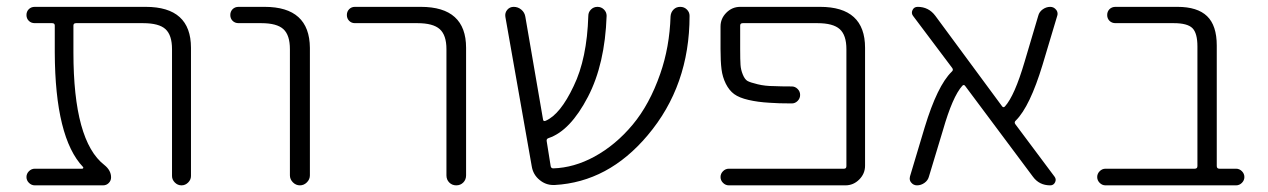

<svg xmlns="http://www.w3.org/2000/svg" viewBox="-20 -565 3717 563"><path d="M540 -48.8Q540 -38.1 531.7 -29.8Q523.4 -21.5 512.2 -21.5Q501 -21.5 492.7 -29.8Q484.4 -38.1 484.4 -48.8V-420.9Q484.4 -461.9 465.3 -479.5Q446.3 -497.1 399.4 -497.1H203.1Q195.3 -497.1 195.3 -490.2V-411.1Q195.3 -151.4 286.1 -81.1Q305.7 -65.4 305.7 -44.9Q305.7 -35.2 298.8 -28.3Q292 -21.5 282.2 -21.5H82Q72.3 -21.5 64.9 -28.8Q57.6 -36.1 57.6 -45.9Q57.6 -55.7 64.9 -63Q72.3 -70.3 82 -70.3H220.7Q223.6 -70.3 224.1 -72.3Q224.6 -74.2 223.6 -75.2Q141.6 -161.1 140.6 -411.1V-490.2Q140.6 -497.1 132.8 -497.1H82Q71.3 -497.1 64.5 -503.9Q57.6 -510.7 57.6 -521Q57.6 -531.2 64.5 -538.1Q71.3 -544.9 82 -544.9H407.2Q540 -544.9 540 -424.8Z M679.7 -497.1Q668.9 -497.1 662.1 -503.9Q655.3 -510.7 655.3 -521Q655.3 -531.2 662.1 -538.1Q668.9 -544.9 679.7 -544.9H755.9Q887.7 -544.9 888.7 -424.8V-50.8Q888.7 -39.1 879.9 -30.3Q871.1 -21.5 859.4 -21.5Q847.7 -21.5 838.9 -30.3Q830.1 -39.1 830.1 -50.8V-420.9Q830.1 -461.9 811 -479.5Q792 -497.1 746.1 -497.1Z M1020.5 -497.1Q1010.7 -497.1 1003.9 -503.9Q997.1 -510.7 997.1 -521Q997.1 -531.2 1003.9 -538.1Q1010.7 -544.9 1020.5 -544.9H1213.9Q1346.7 -544.9 1346.7 -424.8V-50.8Q1346.7 -38.1 1338.4 -29.8Q1330.1 -21.5 1317.9 -21.5Q1305.7 -21.5 1297.4 -29.8Q1289.1 -38.1 1289.1 -50.8V-420.9Q1289.1 -461.9 1269.5 -479.5Q1250 -497.1 1204.1 -497.1Z M1994.1 -537.1Q2002 -529.3 2002 -518.6Q2002 -313.5 1878.9 -168Q1763.7 -31.2 1606.4 -22.5Q1604.5 -22.5 1602.5 -22.5Q1580.1 -22.5 1562.5 -37.1Q1543 -52.7 1539.1 -78.1L1461.9 -515.6Q1460 -527.3 1467.3 -536.1Q1474.6 -544.9 1486.3 -544.9Q1499 -544.9 1508.8 -536.6Q1518.6 -528.3 1520.5 -515.6L1572.3 -214.8Q1573.2 -208 1580.1 -210.9Q1623 -229.5 1662.1 -312.5Q1701.2 -392.6 1705.1 -518.6Q1705.1 -529.3 1712.9 -537.1Q1720.7 -544.9 1731.9 -544.9Q1743.2 -544.9 1751 -537.1Q1758.8 -529.3 1758.8 -518.6Q1753.9 -377 1704.1 -281.2Q1652.3 -181.6 1588.9 -160.2Q1582 -158.2 1583 -151.4L1594.7 -78.1Q1595.7 -71.3 1602.5 -71.3Q1663.1 -73.2 1722.7 -105.5Q1785.2 -139.6 1835 -199.2Q1884.8 -258.8 1916 -348.6Q1943.4 -426.8 1946.3 -517.6Q1947.3 -529.3 1955.1 -537.1Q1962.9 -544.9 1974.6 -544.9Q1986.3 -544.9 1994.1 -537.1Z M2384.8 -544.9Q2516.6 -544.9 2516.6 -424.8V-79.1Q2516.6 -55.7 2499.5 -38.6Q2482.4 -21.5 2459 -21.5H2117.2Q2107.4 -21.5 2100.1 -28.8Q2092.8 -36.1 2092.8 -45.9Q2092.8 -55.7 2100.1 -63Q2107.4 -70.3 2117.2 -70.3H2455.1Q2461.9 -70.3 2461.9 -78.1V-420.9Q2461.9 -461.9 2442.4 -479.5Q2422.9 -497.1 2377 -497.1H2158.2Q2150.4 -497.1 2150.4 -490.2V-420.9Q2150.4 -389.6 2151.4 -375Q2152.3 -360.4 2158.2 -346.2Q2164.1 -332 2171.9 -327.6Q2179.7 -323.2 2201.7 -317.9Q2223.6 -312.5 2250 -312.5Q2268.6 -311.5 2301.8 -311.5Q2311.5 -311.5 2318.8 -304.2Q2326.2 -296.9 2326.2 -286.6Q2326.2 -276.4 2318.8 -269Q2311.5 -261.7 2301.8 -261.7Q2261.7 -261.7 2236.3 -263.7Q2202.1 -265.6 2174.8 -272Q2147.5 -278.3 2132.8 -289.1Q2118.2 -299.8 2108.4 -319.3Q2098.6 -338.9 2095.7 -361.8Q2092.8 -384.8 2092.8 -420.9V-487.3Q2092.8 -510.7 2109.9 -527.8Q2127 -544.9 2150.4 -544.9Z M3072.3 -46.9Q3078.1 -39.1 3073.7 -30.3Q3069.3 -21.5 3059.6 -21.5Q3027.3 -21.5 3008.8 -46.9L2810.5 -312.5Q2806.6 -318.4 2801.8 -313.5Q2773.4 -282.2 2745.1 -183.6L2704.1 -47.9Q2701.2 -36.1 2690.9 -28.8Q2680.7 -21.5 2668.9 -21.5Q2658.2 -21.5 2651.4 -30.3Q2647.5 -35.2 2647.5 -42Q2647.5 -44.9 2648.4 -47.9L2691.4 -191.4Q2728.5 -313.5 2770.5 -354.5Q2776.4 -359.4 2772.5 -365.2L2657.2 -518.6Q2651.4 -526.4 2655.8 -535.6Q2660.2 -544.9 2670.9 -544.9Q2703.1 -544.9 2722.7 -518.6L2918 -253.9Q2921.9 -248 2926.8 -252.9Q2955.1 -284.2 2984.4 -383.8L3024.4 -518.6Q3027.3 -530.3 3037.6 -537.6Q3047.9 -544.9 3059.6 -544.9Q3070.3 -544.9 3077.1 -536.1Q3081.1 -531.2 3081.1 -524.4Q3081.1 -521.5 3080.1 -518.6L3037.1 -375Q3000 -252.9 2959 -211.9Q2953.1 -207 2957 -201.2Z M3491.2 -428.7Q3491.2 -467.8 3476.6 -482.4Q3461.9 -497.1 3421.9 -497.1H3251Q3240.2 -497.1 3233.4 -503.9Q3226.6 -510.7 3226.6 -521Q3226.6 -531.2 3233.4 -538.1Q3240.2 -544.9 3251 -544.9H3432.6Q3491.2 -544.9 3519.5 -517.6Q3547.9 -490.2 3547.9 -431.6V-78.1Q3547.9 -70.3 3555.7 -70.3H3604.5Q3614.3 -70.3 3621.6 -63Q3628.9 -55.7 3628.9 -45.9Q3628.9 -36.1 3621.6 -28.8Q3614.3 -21.5 3604.5 -21.5H3221.7Q3211.9 -21.5 3204.6 -28.8Q3197.3 -36.1 3197.3 -45.9Q3197.3 -55.7 3204.6 -63Q3211.9 -70.3 3221.7 -70.3H3483.4Q3491.2 -70.3 3491.2 -78.1Z"/></svg>

Font: Gen Jyuu Gothic P Light
Style: Regular
Weight: 200
Designer: [Source Han Sans]
Ryoko NISHIZUKA  (kana & ideographs); Paul D. Hunt (Latin, Greek & Cyrillic); Wenlong ZHANG  (bopomofo
Version: Version 1.002.20150607